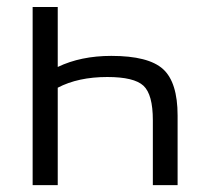

<svg xmlns="http://www.w3.org/2000/svg" viewBox="-20 -540 602 560"><path d="M148.4 0H75.2V-519.5H148.4V-344.7Q215.8 -377 304.7 -377Q413.1 -377 455.6 -338.4Q498 -299.8 498 -203.1V0H425.8V-189.5Q425.8 -264.6 398.4 -290Q371.1 -315.4 293 -315.4Q208 -315.4 148.4 -284.2Z"/></svg>

Font: Mgen+ 1c regular
Style: Regular
Weight: 400
Designer: [Source Han Sans]
Ryoko NISHIZUKA  (kana & ideographs); Paul D. Hunt (Latin, Greek & Cyrillic); Wenlong ZHANG  (bopomofo
Version: Version 1.059.20150602